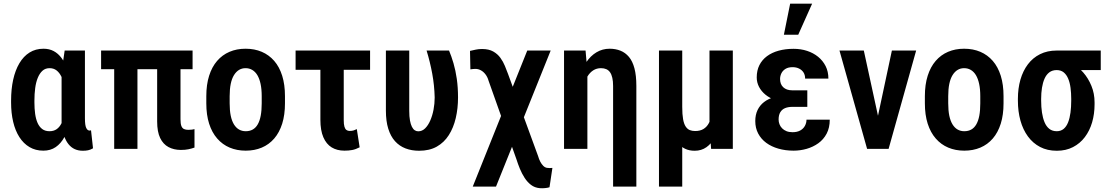

<svg xmlns="http://www.w3.org/2000/svg" viewBox="-20 -800 5956 1032"><path d="M39.6 -249V-259.3Q39.6 -320.8 50.8 -371.6Q62 -422.4 84.2 -460Q106.4 -497.6 138.9 -517.8Q171.4 -538.1 213.9 -538.1Q244.6 -538.1 268.6 -525.4Q292.5 -512.7 310.3 -488.8Q328.1 -464.8 340.3 -431.6Q352.5 -398.4 360.4 -357.7Q368.2 -316.9 372.1 -270V-247.6Q366.7 -191.9 355.7 -144.5Q344.7 -97.2 325.9 -62.7Q307.1 -28.3 279.3 -9.3Q251.5 9.8 212.9 9.8Q170.9 9.8 138.7 -9.3Q106.4 -28.3 84.2 -63Q62 -97.7 50.8 -145Q39.6 -192.4 39.6 -249ZM165 -259.3V-249Q165 -216.3 168.9 -188Q172.9 -159.7 182.1 -138.9Q191.4 -118.2 207 -106.4Q222.7 -94.7 246.1 -94.7Q268.6 -94.7 284.2 -105.5Q299.8 -116.2 309.8 -136Q319.8 -155.8 326.2 -182.4Q332.5 -209 335.9 -239.7V-273.9Q333.5 -307.6 327.1 -336.7Q320.8 -365.7 310.3 -387.5Q299.8 -409.2 284.2 -421.4Q268.6 -433.6 246.6 -433.6Q223.6 -433.6 208.3 -419.7Q192.9 -405.8 183.1 -381.8Q173.3 -357.9 169.2 -326.7Q165 -295.4 165 -259.3ZM327.6 -528.3H436.5V-165Q436.5 -145.5 438.2 -132.6Q439.9 -119.6 443.6 -112.1Q447.3 -104.5 451.9 -101.3Q456.5 -98.1 462.4 -98.1Q464.8 -98.1 466.6 -98.9Q468.3 -99.6 469.2 -100.1L480 -2.9Q465.8 5.4 453.1 7.8Q440.4 10.3 425.3 10.3Q400.9 10.3 381.6 1.5Q362.3 -7.3 347.7 -25.6Q333 -43.9 323.5 -72.3Q314 -100.6 311 -140.1V-415Z M1015.1 -528.3V-428.2H523.4V-528.3ZM718.8 -528.3V0H593.8V-528.3ZM824.7 -528.3H950.2V-158.7Q950.2 -135.3 954.8 -123Q959.5 -110.8 969 -106.4Q978.5 -102.1 992.2 -102.1Q1002.9 -102.1 1012 -103.3Q1021 -104.5 1025.4 -106V-6.8Q1010.7 -1.5 993.4 2.2Q976.1 5.9 952.1 5.9Q914.6 5.9 885.7 -9.5Q856.9 -24.9 840.8 -58.3Q824.7 -91.8 824.7 -147Z M1088.9 -244.6V-283.2Q1088.9 -345.2 1104 -392.8Q1119.1 -440.4 1147 -472.7Q1174.8 -504.9 1213.6 -521.5Q1252.4 -538.1 1299.8 -538.1Q1348.1 -538.1 1387 -521.5Q1425.8 -504.9 1453.9 -472.7Q1481.9 -440.4 1496.8 -392.8Q1511.7 -345.2 1511.7 -283.2V-244.6Q1511.7 -182.6 1496.8 -135.3Q1481.9 -87.9 1453.9 -55.4Q1425.8 -22.9 1387 -6.6Q1348.1 9.8 1300.8 9.8Q1253.4 9.8 1214.6 -6.6Q1175.8 -22.9 1147.5 -55.4Q1119.1 -87.9 1104 -135.3Q1088.9 -182.6 1088.9 -244.6ZM1214.4 -283.2V-244.6Q1214.4 -206.1 1220.2 -178Q1226.1 -149.9 1237.5 -131.3Q1249 -112.8 1264.9 -103.8Q1280.8 -94.7 1300.8 -94.7Q1322.3 -94.7 1338.4 -103.8Q1354.5 -112.8 1365.2 -131.3Q1376 -149.9 1381.3 -178Q1386.7 -206.1 1386.7 -244.6V-283.2Q1386.7 -320.8 1380.6 -349.1Q1374.5 -377.4 1363.3 -396Q1352.1 -414.6 1335.9 -424.1Q1319.8 -433.6 1299.8 -433.6Q1280.3 -433.6 1264.6 -424.1Q1249 -414.6 1237.5 -396Q1226.1 -377.4 1220.2 -349.1Q1214.4 -320.8 1214.4 -283.2Z M1969.2 -528.3V-424.8H1568.8V-528.3ZM1702.1 -528.3H1827.6V-154.3Q1827.6 -131.8 1831.3 -119.1Q1835 -106.4 1842.3 -101.3Q1849.6 -96.2 1858.9 -96.2Q1872.6 -96.2 1881.1 -99.1Q1889.6 -102.1 1897.9 -106L1913.1 -8.3Q1891.6 2.9 1873 6.3Q1854.5 9.8 1831.5 9.8Q1791.5 9.8 1762.7 -7.8Q1733.9 -25.4 1718 -62.3Q1702.1 -99.1 1702.1 -156.2Z M2054.2 -528.3H2179.7V-204.1Q2179.7 -173.3 2183.6 -152.3Q2187.5 -131.3 2194.1 -118.4Q2200.7 -105.5 2209.2 -99.9Q2217.8 -94.2 2228 -94.2Q2249 -94.2 2265.1 -110.1Q2281.2 -126 2292.7 -152.3Q2304.2 -178.7 2310.3 -210.7Q2316.4 -242.7 2316.4 -275.9Q2314.9 -341.3 2303.2 -404.5Q2291.5 -467.8 2272.9 -528.3H2393.6Q2406.2 -498.5 2417.5 -460.2Q2428.7 -421.9 2435.3 -376Q2441.9 -330.1 2441.9 -275.9Q2441.9 -217.3 2429.7 -165.3Q2417.5 -113.3 2392.3 -73.7Q2367.2 -34.2 2327.9 -12Q2288.6 10.3 2232.9 10.3Q2192.4 10.3 2159.4 -2.4Q2126.5 -15.1 2103 -41.3Q2079.6 -67.4 2066.9 -108.2Q2054.2 -148.9 2054.2 -205.1Z M2939.9 -528.3 2646 203.1H2521L2814 -528.3ZM2571.3 -536.6Q2607.4 -536.6 2631.1 -523.2Q2654.8 -509.8 2669.7 -489Q2684.6 -468.3 2693.8 -445.6Q2703.1 -422.9 2710.4 -403.3L2872.1 38.6Q2877 55.7 2884 69.1Q2891.1 82.5 2899.9 91.3Q2908.7 100.1 2919.4 102.1Q2925.3 103 2934.3 103.3Q2943.4 103.5 2949.2 102.5L2933.6 206.5Q2922.9 210 2908.4 211.2Q2894 212.4 2881.3 211.4Q2854 209 2834.2 193.8Q2814.5 178.7 2799.8 156Q2785.2 133.3 2774.4 107.2Q2763.7 81.1 2755.9 56.2L2606 -366.2Q2600.6 -385.7 2589.6 -400.1Q2578.6 -414.6 2564.7 -422.1Q2550.8 -429.7 2535.6 -429.7Q2530.3 -429.7 2522 -429Q2513.7 -428.2 2508.3 -427.2L2506.3 -526.4Q2522.5 -530.3 2537.8 -533.4Q2553.2 -536.6 2571.3 -536.6Z M3137.2 -415.5V0H3011.7V-528.3H3127.4ZM3112.8 -282.2 3082.5 -281.2Q3082.5 -336.9 3095.2 -383.8Q3107.9 -430.7 3131.1 -465.3Q3154.3 -500 3186.3 -519Q3218.3 -538.1 3256.8 -538.1Q3288.6 -538.1 3314.9 -527.6Q3341.3 -517.1 3360.6 -494.1Q3379.9 -471.2 3390.1 -432.9Q3400.4 -394.5 3400.4 -337.9V203.1H3275.4V-337.9Q3275.4 -363.3 3271.2 -381.6Q3267.1 -399.9 3259 -411.4Q3251 -422.9 3238.8 -428.2Q3226.6 -433.6 3210.4 -433.6Q3187 -433.6 3168.7 -421.9Q3150.4 -410.2 3137.9 -389.4Q3125.5 -368.7 3119.1 -341.1Q3112.8 -313.5 3112.8 -282.2Z M3793.5 -528.3H3918.9V0H3802.2L3793.5 -122.1ZM3810.5 -245.6 3857.9 -246.6Q3857.9 -190.9 3848.9 -144Q3839.8 -97.2 3822 -62.5Q3804.2 -27.8 3777.1 -8.8Q3750 10.3 3713.9 10.3Q3684.6 10.3 3662.1 -0.5Q3639.6 -11.2 3623 -34.4Q3606.4 -57.6 3594.2 -94.7L3578.6 -225.6H3647Q3647 -185.1 3651.6 -159.4Q3656.2 -133.8 3665.5 -119.9Q3674.8 -106 3687.5 -100.8Q3700.2 -95.7 3716.3 -95.7Q3743.2 -95.7 3761.2 -106.7Q3779.3 -117.7 3790 -137.9Q3800.8 -158.2 3805.7 -185.8Q3810.5 -213.4 3810.5 -245.6ZM3522 -528.3H3647V203.1H3522Z M4214.8 -287.1H4319.3V-225.6H4238.8Q4216.3 -225.6 4199.7 -218.8Q4183.1 -211.9 4174.1 -196.8Q4165 -181.6 4165 -157.7Q4165 -144.5 4169.7 -132.3Q4174.3 -120.1 4183.8 -110.4Q4193.4 -100.6 4207.3 -95Q4221.2 -89.4 4239.7 -89.4Q4264.6 -89.4 4281.2 -98.6Q4297.9 -107.9 4306.4 -123.5Q4314.9 -139.2 4314.9 -156.7H4439.9Q4439.9 -113.3 4423.3 -81.8Q4406.7 -50.3 4378.4 -30Q4350.1 -9.8 4315.7 0Q4281.2 9.8 4245.6 9.8Q4201.7 9.8 4164.1 -1Q4126.5 -11.7 4098.6 -32.2Q4070.8 -52.7 4055.2 -82.3Q4039.6 -111.8 4039.6 -149.4Q4039.6 -182.6 4051.8 -208.3Q4064 -233.9 4086.7 -251.5Q4109.4 -269 4141.8 -278.1Q4174.3 -287.1 4214.8 -287.1ZM4319.3 -252H4214.8Q4178.2 -252 4147.7 -262.2Q4117.2 -272.5 4094.7 -290.8Q4072.3 -309.1 4059.8 -333Q4047.4 -356.9 4047.4 -383.8Q4047.4 -421.4 4061.8 -450Q4076.2 -478.5 4102.5 -498Q4128.9 -517.6 4165.3 -527.6Q4201.7 -537.6 4245.6 -537.6Q4284.2 -537.6 4317.9 -526.6Q4351.6 -515.6 4377.2 -494.9Q4402.8 -474.1 4417.7 -444.8Q4432.6 -415.5 4432.6 -377.4H4307.6Q4307.6 -396.5 4299.1 -410.2Q4290.5 -423.8 4275.1 -431.4Q4259.8 -439 4240.2 -439Q4216.8 -439 4201.9 -429.7Q4187 -420.4 4179.9 -405.8Q4172.9 -391.1 4172.9 -375.5Q4172.9 -361.8 4177 -350.6Q4181.2 -339.4 4189.7 -331.3Q4198.2 -323.2 4210.4 -318.8Q4222.7 -314.5 4238.8 -314.5H4319.3ZM4193.4 -613.3 4227.1 -780.3H4345.2L4270.5 -613.3Z M4682.6 -100.1 4773.9 -528.3H4904.3L4756.3 0H4677.2ZM4623 -528.3 4716.3 -99.1 4719.7 0H4640.6L4492.2 -528.3Z M4951.2 -244.6V-283.2Q4951.2 -345.2 4966.3 -392.8Q4981.4 -440.4 5009.3 -472.7Q5037.1 -504.9 5075.9 -521.5Q5114.7 -538.1 5162.1 -538.1Q5210.4 -538.1 5249.3 -521.5Q5288.1 -504.9 5316.2 -472.7Q5344.2 -440.4 5359.1 -392.8Q5374 -345.2 5374 -283.2V-244.6Q5374 -182.6 5359.1 -135.3Q5344.2 -87.9 5316.2 -55.4Q5288.1 -22.9 5249.3 -6.6Q5210.4 9.8 5163.1 9.8Q5115.7 9.8 5076.9 -6.6Q5038.1 -22.9 5009.8 -55.4Q4981.4 -87.9 4966.3 -135.3Q4951.2 -182.6 4951.2 -244.6ZM5076.7 -283.2V-244.6Q5076.7 -206.1 5082.5 -178Q5088.4 -149.9 5099.9 -131.3Q5111.3 -112.8 5127.2 -103.8Q5143.1 -94.7 5163.1 -94.7Q5184.6 -94.7 5200.7 -103.8Q5216.8 -112.8 5227.5 -131.3Q5238.3 -149.9 5243.7 -178Q5249 -206.1 5249 -244.6V-283.2Q5249 -320.8 5242.9 -349.1Q5236.8 -377.4 5225.6 -396Q5214.4 -414.6 5198.2 -424.1Q5182.1 -433.6 5162.1 -433.6Q5142.6 -433.6 5127 -424.1Q5111.3 -414.6 5099.9 -396Q5088.4 -377.4 5082.5 -349.1Q5076.7 -320.8 5076.7 -283.2Z M5451.2 -258.8V-269Q5451.2 -324.7 5464.8 -372.1Q5478.5 -419.4 5504.9 -454.3Q5531.2 -489.3 5570.3 -508.8Q5609.4 -528.3 5659.2 -528.3Q5669.4 -523.9 5678.5 -509.8Q5687.5 -495.6 5702.4 -480.7Q5717.3 -465.8 5743.2 -458Q5775.4 -441.4 5802.5 -410.4Q5829.6 -379.4 5846.4 -338.4Q5863.3 -297.4 5863.3 -249.5V-239.3Q5863.3 -187.5 5850.1 -142.3Q5836.9 -97.2 5811 -63Q5785.2 -28.8 5747.3 -9.3Q5709.5 10.3 5660.2 10.3Q5609.4 10.3 5570.6 -10Q5531.7 -30.3 5505.1 -66.7Q5478.5 -103 5464.8 -152.1Q5451.2 -201.2 5451.2 -258.8ZM5576.2 -269V-258.8Q5576.2 -224.6 5580.6 -195.1Q5585 -165.5 5594.5 -142.8Q5604 -120.1 5620.1 -107.4Q5636.2 -94.7 5660.2 -94.7Q5682.1 -94.7 5697.3 -107.4Q5712.4 -120.1 5721.2 -142.8Q5730 -165.5 5733.9 -195.1Q5737.8 -224.6 5737.8 -258.8V-269Q5737.8 -300.3 5734.1 -328.1Q5730.5 -356 5721.4 -377.4Q5712.4 -398.9 5697.3 -411.1Q5682.1 -423.3 5659.7 -423.3Q5636.2 -423.3 5620.1 -411.1Q5604 -398.9 5594.5 -377.4Q5585 -356 5580.6 -328.1Q5576.2 -300.3 5576.2 -269ZM5896.5 -528.3V-423.3H5659.2V-528.3Z"/></svg>

Font: Roboto Condensed SemiBold
Style: Regular
Weight: 600
Designer: Christian Robertson
Foundry: Google
Version: Version 3.008; 2023